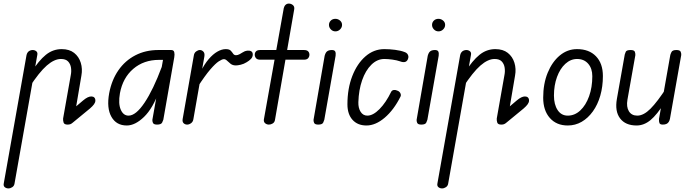

<svg xmlns="http://www.w3.org/2000/svg" viewBox="-67 -695 3846 1071"><path d="M310 0Q291 0 287.5 -12Q284 -24 285 -34L328 -277Q332 -297 329 -317.5Q326 -338 313 -352Q300 -366 273 -366Q236 -366 194 -329.5Q152 -293 96 -207L108 -292Q149 -357 188.5 -389Q228 -421 277 -421Q320 -421 346.5 -400Q373 -379 383.5 -345Q394 -311 387 -273L358 -102L397 -135Q423 -157 442 -157Q453 -157 459 -151Q465 -145 465 -134Q465 -124 457.5 -113.5Q450 -103 435 -90L339 -11Q331 -4 324.5 -2Q318 0 310 0ZM-20 356Q-32 356 -40.5 349Q-49 342 -46 328L81 -388Q83 -397 88 -403.5Q93 -410 100.5 -413Q108 -416 115 -416Q127 -416 135.5 -409Q144 -402 141 -388L14 329Q12 342 1.5 349Q-9 356 -20 356Z M640 5Q582 5 554.5 -43.5Q527 -92 542 -175Q556 -249 593.5 -303Q631 -357 688 -386.5Q745 -416 816 -416H878L869 -361H820Q735 -361 676.5 -311Q618 -261 602 -175Q592 -117 606.5 -83.5Q621 -50 650 -50Q691 -50 739.5 -122.5Q788 -195 835 -321L821 -188Q786 -91 736.5 -43Q687 5 640 5ZM809 0Q790 0 786 -10Q782 -20 783 -27L852 -416H888Q902 -416 905 -404Q908 -392 905 -375L844 -27Q843 -23 837.5 -11.5Q832 0 809 0Z M977 0Q965 0 957 -8Q949 -16 952 -32L1014 -384Q1016 -400 1027 -408Q1038 -416 1048 -416Q1059 -416 1067.5 -407Q1076 -398 1073 -380L1012 -32Q1010 -16 999 -8Q988 0 977 0ZM1035 -209 1053 -296Q1073 -337 1097 -365Q1121 -393 1145.5 -407Q1170 -421 1192 -421Q1212 -421 1220 -412.5Q1228 -404 1233.5 -395.5Q1239 -387 1250 -387Q1259 -387 1270 -393Q1281 -399 1287 -403Q1299 -411 1312 -412.5Q1325 -414 1334 -409Q1343 -404 1343 -391Q1343 -377 1333 -366.5Q1323 -356 1309 -348Q1293 -338 1276 -334Q1259 -330 1249 -330Q1231 -330 1219.5 -339Q1208 -348 1199.5 -356.5Q1191 -365 1182 -365Q1172 -365 1153.5 -353Q1135 -341 1106 -307.5Q1077 -274 1035 -209Z M1433 0Q1421 0 1412 -7.5Q1403 -15 1405 -29L1516 -650Q1519 -662 1526.5 -668.5Q1534 -675 1544 -675Q1557 -675 1567 -666.5Q1577 -658 1574 -642L1467 -27Q1465 -13 1454.5 -6.5Q1444 0 1433 0ZM1385 -362Q1368 -362 1361 -370.5Q1354 -379 1354 -390Q1354 -401 1361 -408.5Q1368 -416 1385 -416H1628Q1645 -416 1652 -408.5Q1659 -401 1659 -390Q1659 -379 1652 -370.5Q1645 -362 1628 -362Z M1708 0Q1689 0 1685 -10Q1681 -20 1682 -27L1744 -384Q1747 -395 1751.5 -402Q1756 -409 1764 -412.5Q1772 -416 1784 -416Q1799 -416 1803 -407.5Q1807 -399 1805 -384L1742 -27Q1741 -23 1736 -11.5Q1731 0 1708 0ZM1804 -520Q1789 -520 1778.5 -531Q1768 -542 1768 -556Q1768 -570 1778 -580Q1788 -590 1804 -590Q1818 -590 1829.5 -580.5Q1841 -571 1841 -556Q1841 -542 1830 -531Q1819 -520 1804 -520Z M1977 5Q1928 5 1899.5 -26.5Q1871 -58 1871 -113Q1871 -201 1898 -270.5Q1925 -340 1971.5 -380.5Q2018 -421 2077 -421Q2106 -421 2137 -417Q2168 -413 2189 -405Q2199 -402 2204.5 -395.5Q2210 -389 2211 -381Q2212 -373 2208 -364Q2202 -351 2190.5 -349Q2179 -347 2164 -353Q2147 -359 2122 -362.5Q2097 -366 2077 -366Q2037 -366 2004.5 -334Q1972 -302 1953 -247.5Q1934 -193 1932 -125Q1931 -93 1944.5 -71.5Q1958 -50 1982 -50Q2014 -50 2050 -86.5Q2086 -123 2115 -183Q2120 -192 2130.5 -193Q2141 -194 2153 -188Q2163 -183 2167 -173.5Q2171 -164 2167 -156Q2130 -82 2079 -38.5Q2028 5 1977 5Z M2283 0Q2264 0 2260 -10Q2256 -20 2257 -27L2319 -384Q2322 -395 2326.5 -402Q2331 -409 2339 -412.5Q2347 -416 2359 -416Q2374 -416 2378 -407.5Q2382 -399 2380 -384L2317 -27Q2316 -23 2311 -11.5Q2306 0 2283 0ZM2379 -520Q2364 -520 2353.5 -531Q2343 -542 2343 -556Q2343 -570 2353 -580Q2363 -590 2379 -590Q2393 -590 2404.5 -580.5Q2416 -571 2416 -556Q2416 -542 2405 -531Q2394 -520 2379 -520Z M2729 0Q2710 0 2706.5 -12Q2703 -24 2704 -34L2747 -277Q2751 -297 2748 -317.5Q2745 -338 2732 -352Q2719 -366 2692 -366Q2655 -366 2613 -329.5Q2571 -293 2515 -207L2527 -292Q2568 -357 2607.5 -389Q2647 -421 2696 -421Q2739 -421 2765.5 -400Q2792 -379 2802.5 -345Q2813 -311 2806 -273L2777 -102L2816 -135Q2842 -157 2861 -157Q2872 -157 2878 -151Q2884 -145 2884 -134Q2884 -124 2876.5 -113.5Q2869 -103 2854 -90L2758 -11Q2750 -4 2743.5 -2Q2737 0 2729 0ZM2399 356Q2387 356 2378.5 349Q2370 342 2373 328L2500 -388Q2502 -397 2507 -403.5Q2512 -410 2519.5 -413Q2527 -416 2534 -416Q2546 -416 2554.5 -409Q2563 -402 2560 -388L2433 329Q2431 342 2420.5 349Q2410 356 2399 356Z M3100 5Q3037 5 3000 -37Q2963 -79 2963 -150Q2963 -228 2988 -289Q3013 -350 3055.5 -385.5Q3098 -421 3152 -421Q3219 -421 3257.5 -381Q3296 -341 3296 -271Q3296 -212 3281.5 -161.5Q3267 -111 3240 -73.5Q3213 -36 3177.5 -15.5Q3142 5 3100 5ZM3100 -50Q3139 -50 3170 -79Q3201 -108 3219 -158Q3237 -208 3237 -270Q3237 -313 3214 -339.5Q3191 -366 3152 -366Q3116 -366 3086.5 -339Q3057 -312 3040 -265.5Q3023 -219 3023 -162Q3023 -112 3043.5 -81Q3064 -50 3100 -50Z M3484 5Q3422 5 3392 -34.5Q3362 -74 3374 -143L3418 -391Q3419 -396 3423.5 -406Q3428 -416 3451 -416Q3471 -416 3474.5 -405.5Q3478 -395 3477 -387L3433 -139Q3426 -99 3441 -74.5Q3456 -50 3488 -50Q3523 -50 3561.5 -88.5Q3600 -127 3653 -209L3641 -124Q3598 -55 3561.5 -25Q3525 5 3484 5ZM3630 0Q3615 0 3611.5 -8.5Q3608 -17 3609 -32L3672 -388Q3673 -393 3678.5 -404.5Q3684 -416 3706 -416Q3726 -416 3730 -406Q3734 -396 3733 -388L3670 -32Q3668 -22 3663 -14.5Q3658 -7 3650 -3.5Q3642 0 3630 0Z"/></svg>

Font: Edu VIC WA NT Beginner
Style: Regular
Weight: 400
Designer: Tina and Corey Anderson
Foundry: Google for Education
Version: Version 1.003